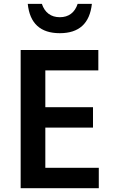

<svg xmlns="http://www.w3.org/2000/svg" viewBox="-20 -983 590 1003"><path d="M496.1 -106.4V0H87.9V-721.7H493.7V-615.2H216.8V-422.9H465.8V-316.4H216.8V-106.4ZM125 -962.9H198.7Q210 -928.7 233.9 -910.9Q257.8 -893.1 292.5 -893.1Q327.1 -893.1 350.8 -910.9Q374.5 -928.7 385.7 -962.9H460Q443.4 -809.6 292.5 -809.6Q140.6 -809.6 125 -962.9Z"/></svg>

Font: Lycee Sans SemiBold
Style: Regular
Weight: 600
Designer: Justin Alvin
Foundry: Alkove Design
Version: Version 1.030